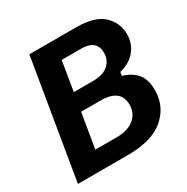

<svg xmlns="http://www.w3.org/2000/svg" viewBox="-150 -782 892 914"><g transform="rotate(-30 296.0 -325.0)"><path d="M21.7 0 130 -650H385Q489.2 -650 535 -606.7Q580.8 -563.3 580.8 -500.8Q580.8 -449.2 549.6 -411.7Q518.3 -374.2 463.3 -360.8L460 -340.8Q506.7 -327.5 534.6 -296.2Q562.5 -265 562.5 -204.2Q562.5 -115 496.2 -57.5Q430 0 295.8 0ZM223.3 -388.3H328.3Q385 -388.3 413.3 -413.8Q441.7 -439.2 441.7 -479.2Q441.7 -513.3 420.8 -531.7Q400 -550 355.8 -550H250ZM175 -100H294.2Q353.3 -100 388.3 -128.3Q423.3 -156.7 423.3 -204.2Q423.3 -290 313.3 -290H206.7Z"/></g></svg>

Font: Familjen Grotesk GF
Style: Bold Italic
Weight: 700
Designer: Anders Wikstroem, Jonas Baeckman, Matilda Gysing, Kristian Moeller
Foundry: Familjen STHML AB
Version: Version 2.000; Beta; Release 4; Build 6